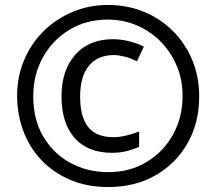

<svg xmlns="http://www.w3.org/2000/svg" viewBox="-20 -744 871 774"><path d="M416 10Q331 10 263 -19Q195 -48 147 -98.5Q99 -149 74 -216Q49 -283 49 -358Q49 -435 77 -501.5Q105 -568 155.5 -618Q206 -668 272.5 -696Q339 -724 415 -724Q493 -724 560 -696.5Q627 -669 677 -619Q727 -569 755 -502Q783 -435 783 -355Q783 -249 736 -166.5Q689 -84 606.5 -37Q524 10 416 10ZM417 -50Q503 -50 571 -91Q639 -132 677.5 -201.5Q716 -271 716 -358Q716 -423 692.5 -478.5Q669 -534 628 -576Q587 -618 532 -641.5Q477 -665 414 -665Q327 -665 259 -623.5Q191 -582 152.5 -512Q114 -442 114 -356Q114 -262 154.5 -193.5Q195 -125 263.5 -87.5Q332 -50 417 -50ZM431 -128Q334 -128 281 -187.5Q228 -247 228 -356Q228 -461 283.5 -523.5Q339 -586 436 -586Q464 -586 497 -578.5Q530 -571 560 -556L532 -497Q506 -510 481.5 -516Q457 -522 439 -522Q374 -522 338.5 -479Q303 -436 303 -354Q303 -274 335 -232.5Q367 -191 438 -191Q461 -191 488.5 -197.5Q516 -204 541 -214V-152Q516 -141 489.5 -134.5Q463 -128 431 -128Z"/></svg>

Font: Noto Sans Telugu ExtraCondensed
Style: Bold
Weight: 700
Width: 2
Designer: Jelle Bosma - Monotype Design Team
Foundry: Monotype Imaging Inc.
Version: Version 2.005; ttfautohint (v1.8.4.7-5d5b)